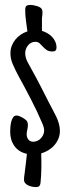

<svg xmlns="http://www.w3.org/2000/svg" viewBox="-20 -679 273 773"><path d="M146 -56.6Q147 -28.8 146.5 0Q146 28.8 143.1 57.6Q142.1 65.9 138.2 70.1Q134.3 74.2 125.5 74.2Q118.7 74.2 110.4 72.8Q102.1 71.3 94.5 67.9Q86.9 64.5 81.8 58.8Q76.7 53.2 76.7 44.9Q76.7 39.1 77.1 33.9Q77.6 28.8 78.6 23.4Q81.5 2.9 83.7 -18.1Q85.9 -39.1 88.4 -59.6Q55.2 -66.9 38.1 -91.1Q21 -115.2 21 -148.4Q21 -154.8 21.7 -165.8Q22.5 -176.8 24.9 -187.5Q27.3 -198.2 32.5 -206.1Q37.6 -213.9 46.4 -213.9Q53.7 -213.9 63.2 -209.2Q72.8 -204.6 78.6 -200.2Q85.9 -195.8 89.1 -190.2Q92.3 -184.6 92.3 -175.8Q92.3 -166 89.8 -156.7Q87.4 -147.5 87.4 -137.7Q87.4 -126 94.2 -117.2Q101.1 -108.4 113.8 -108.4Q122.6 -108.4 130.6 -112.1Q138.7 -115.7 144.5 -122.1Q150.4 -128.4 154.1 -136.5Q157.7 -144.5 157.7 -153.3Q157.7 -160.2 156 -166.5Q154.3 -172.9 151.9 -178.7Q129.9 -230.5 104.2 -280Q78.6 -329.6 51.3 -378.9Q41 -398.9 31.5 -420.4Q22 -441.9 22 -464.8Q22 -480.5 27.3 -494.4Q32.7 -508.3 42 -519.8Q51.3 -531.2 63.7 -539.6Q76.2 -547.9 90.3 -552.7Q87.4 -574.2 84.5 -596.2Q81.5 -618.2 81.5 -638.7Q81.5 -651.4 86.4 -655.3Q91.3 -659.2 103 -659.2Q107.4 -659.2 114.5 -658Q121.6 -656.7 128.9 -654.5Q136.2 -652.3 141.8 -648.9Q147.5 -645.5 148.9 -640.6Q150.4 -637.7 150.6 -634.8Q150.9 -631.8 150.9 -628.9Q150.9 -623 150.4 -617.7Q149.9 -612.3 148.9 -606.4V-554.7Q160.2 -551.3 170.9 -545.2Q181.6 -539.1 189.7 -530.5Q197.8 -522 202.6 -511Q207.5 -500 207.5 -487.3Q207.5 -471.7 191.9 -471.7Q176.3 -471.7 167.7 -477.8Q159.2 -483.9 152.6 -491.2Q146 -498.5 139.4 -504.6Q132.8 -510.7 121.6 -510.7Q112.8 -510.7 105.5 -506.8Q98.1 -502.9 92.8 -496.3Q87.4 -489.7 84.5 -481.7Q81.5 -473.6 81.5 -465.8Q81.5 -447.3 90.8 -429.7Q100.1 -412.1 108.9 -396.5Q127.4 -363.3 144.3 -330.3Q161.1 -297.4 178.2 -263.7Q184.6 -251 192.1 -237.3Q199.7 -223.6 206.3 -209.7Q212.9 -195.8 217 -181.4Q221.2 -167 221.2 -152.3Q221.2 -135.3 215.1 -120.6Q209 -106 198.7 -94.2Q188.5 -82.5 174.8 -74.2Q161.1 -65.9 146 -61.5Z"/></svg>

Font: Just Another Hand
Style: Regular
Weight: 400
Designer: Astigmatic (AOETI)
Foundry: Astigmatic (AOETI)
Version: Version 1.000